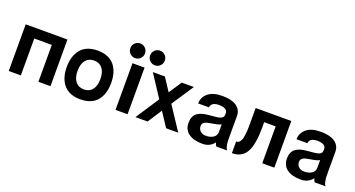

<svg xmlns="http://www.w3.org/2000/svg" viewBox="-48 -1417 3866 2088"><g transform="rotate(20 1885.0 -373.5)"><path d="M64.9 -540H547.9V0H408.2V-426.8H205.1V0H64.9Z M802.5 -380.4Q767.6 -335.9 767.6 -257.8Q767.6 -179.7 802.5 -135.3Q837.4 -90.8 899.9 -90.8Q962.4 -90.8 997.1 -135Q1031.7 -179.2 1031.7 -257.8Q1031.7 -336.4 997.1 -380.6Q962.4 -424.8 899.9 -424.8Q837.4 -424.8 802.5 -380.4ZM657.7 -145.5Q642.6 -195.8 642.6 -257.8Q642.6 -319.8 657.7 -370.1Q672.9 -420.4 703.1 -459Q733.4 -497.6 783.4 -518.8Q833.5 -540 899.9 -540Q966.3 -540 1016.4 -518.8Q1066.4 -497.6 1096.7 -459Q1127 -420.4 1141.8 -370.1Q1156.7 -319.8 1156.7 -257.8Q1156.7 -195.8 1141.8 -145.5Q1127 -95.2 1096.7 -56.9Q1066.4 -18.6 1016.4 2.7Q966.3 23.9 899.9 23.9Q833.5 23.9 783.4 2.7Q733.4 -18.6 703.1 -56.9Q672.9 -95.2 657.7 -145.5Z M1440.4 -540V0H1300.8V-540ZM1247.6 -626Q1222.7 -650.9 1222.7 -686Q1222.7 -721.2 1247.6 -746.1Q1272.5 -771 1307.6 -771Q1342.8 -771 1367.7 -746.1Q1392.6 -721.2 1392.6 -686Q1392.6 -650.9 1367.7 -626Q1342.8 -601.1 1307.6 -601.1Q1272.5 -601.1 1247.6 -626ZM1476.6 -626Q1451.7 -650.9 1451.7 -686Q1451.7 -721.2 1476.6 -746.1Q1501.5 -771 1536.6 -771Q1571.8 -771 1596.7 -746.1Q1621.6 -721.2 1621.6 -686Q1621.6 -650.9 1596.7 -626Q1571.8 -601.1 1536.6 -601.1Q1501.5 -601.1 1476.6 -626Z M1876.5 -524.9H2016.6L1848.1 -270L2026.4 0H1886.2L1778.3 -164.1L1671.4 0H1531.2L1708.5 -270L1541.5 -524.9H1681.2L1778.3 -377Z M2439.9 -377.9Q2439.9 -405.8 2412.8 -420.4Q2385.7 -435.1 2342.8 -435.1Q2252.9 -435.1 2246.1 -373H2121.1Q2121.1 -445.3 2178 -492.7Q2234.9 -540 2342.8 -540Q2392.6 -540 2431.4 -531.5Q2470.2 -522.9 2494.9 -508.8Q2519.5 -494.6 2535.6 -474.6Q2551.8 -454.6 2558.3 -433.3Q2564.9 -412.1 2564.9 -388.2V-125Q2564.9 -94.2 2568.1 -70.1Q2571.3 -45.9 2575.4 -33.4Q2579.6 -21 2584 -12.7Q2588.4 -4.4 2591.3 -2L2594.7 0H2469.7Q2457.5 -6.8 2448.7 -41Q2399.4 23.9 2313 23.9Q2211.9 23.9 2153.3 -18.1Q2094.7 -60.1 2094.7 -141.1Q2094.7 -179.2 2106.4 -207Q2118.2 -234.9 2138.2 -250.5Q2158.2 -266.1 2184.1 -275.9Q2210 -285.6 2238.8 -289.6Q2267.6 -293.5 2296.1 -295.9Q2324.7 -298.3 2350.6 -301Q2376.5 -303.7 2396.5 -309.1Q2416.5 -314.5 2428.2 -326.7Q2439.9 -338.9 2439.9 -357.9ZM2439.9 -161.1V-247.1Q2419.4 -235.8 2388.7 -228.8Q2357.9 -221.7 2332 -218.3Q2306.2 -214.8 2282 -208.5Q2257.8 -202.1 2243.9 -188.2Q2230 -174.3 2230 -150.9Q2230 -116.7 2254.2 -93.8Q2278.3 -70.8 2317.9 -70.8Q2370.1 -70.8 2405 -93.5Q2439.9 -116.2 2439.9 -161.1Z M2726.1 -540H3138.7V0H2999V-426.8H2865.7V-366.2Q2865.7 -166 2814.9 -78.1Q2764.2 9.8 2650.9 9.8V-125Q2672.4 -125 2684.3 -136.2Q2696.3 -147.5 2707 -168.9Q2710.4 -175.8 2712.9 -187.5Q2715.3 -199.2 2717.8 -216.3Q2720.2 -233.4 2720.7 -237.8Q2726.1 -265.1 2726.1 -328.1Z M3578.6 -377.9Q3578.6 -405.8 3551.5 -420.4Q3524.4 -435.1 3481.4 -435.1Q3391.6 -435.1 3384.8 -373H3259.8Q3259.8 -445.3 3316.7 -492.7Q3373.5 -540 3481.4 -540Q3531.2 -540 3570.1 -531.5Q3608.9 -522.9 3633.5 -508.8Q3658.2 -494.6 3674.3 -474.6Q3690.4 -454.6 3697 -433.3Q3703.6 -412.1 3703.6 -388.2V-125Q3703.6 -94.2 3706.8 -70.1Q3710 -45.9 3714.1 -33.4Q3718.3 -21 3722.7 -12.7Q3727.1 -4.4 3730 -2L3733.4 0H3608.4Q3596.2 -6.8 3587.4 -41Q3538.1 23.9 3451.7 23.9Q3350.6 23.9 3292 -18.1Q3233.4 -60.1 3233.4 -141.1Q3233.4 -179.2 3245.1 -207Q3256.8 -234.9 3276.9 -250.5Q3296.9 -266.1 3322.8 -275.9Q3348.6 -285.6 3377.4 -289.6Q3406.2 -293.5 3434.8 -295.9Q3463.4 -298.3 3489.3 -301Q3515.1 -303.7 3535.2 -309.1Q3555.2 -314.5 3566.9 -326.7Q3578.6 -338.9 3578.6 -357.9ZM3578.6 -161.1V-247.1Q3558.1 -235.8 3527.3 -228.8Q3496.6 -221.7 3470.7 -218.3Q3444.8 -214.8 3420.7 -208.5Q3396.5 -202.1 3382.6 -188.2Q3368.7 -174.3 3368.7 -150.9Q3368.7 -116.7 3392.8 -93.8Q3417 -70.8 3456.5 -70.8Q3508.8 -70.8 3543.7 -93.5Q3578.6 -116.2 3578.6 -161.1Z"/></g></svg>

Font: Miedinger*
Style: Bold
Weight: 700
Version: Version 001.000